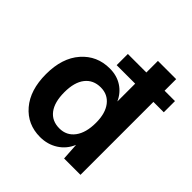

<svg xmlns="http://www.w3.org/2000/svg" viewBox="-193 -864 1020 1020"><g transform="rotate(45 316.5 -354.5)"><path d="M633 -632V-548H555V0H432L426 -96Q405 -46 361 -18Q317 10 261 10Q166 10 106.5 -59.5Q47 -129 47 -249Q47 -370 108.5 -440Q170 -510 266 -510Q319 -510 358.5 -484.5Q398 -459 418 -414V-548H279V-632H418V-719H555V-632ZM301 -95Q355 -95 386.5 -137Q418 -179 418 -254Q418 -325 387 -365Q356 -405 303 -405Q247 -405 215.5 -365Q184 -325 184 -250Q184 -175 214.5 -135Q245 -95 301 -95Z"/></g></svg>

Font: Elaine Sans SemiBold
Style: Regular
Weight: 600
Designer: Wei Huang
Foundry: Wei Huang
Version: Version 2.001;December 24, 2019;FontCreator 12.0.0.2547 64-b